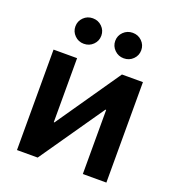

<svg xmlns="http://www.w3.org/2000/svg" viewBox="-136 -856 874 962"><g transform="rotate(20 301.5 -375.0)"><path d="M539.6 0H414.1V-341.8H410.2L173.3 0H63V-535.6H188.5V-194.3H191.9L427.7 -535.6H539.6ZM407.7 -614.7Q378.9 -614.7 358.6 -634.8Q338.4 -654.8 338.4 -682.6Q338.4 -710.9 358.6 -730.7Q378.9 -750.5 407.7 -750.5Q437 -750.5 457 -730.7Q477.1 -710.9 477.1 -682.6Q477.1 -654.3 457 -634.5Q437 -614.7 407.7 -614.7ZM194.8 -614.7Q166 -614.7 146 -634.8Q126 -654.8 126 -682.6Q126 -710.9 146 -730.7Q166 -750.5 194.8 -750.5Q224.1 -750.5 244.1 -730.7Q264.2 -710.9 264.2 -682.6Q264.2 -654.3 244.1 -634.5Q224.1 -614.7 194.8 -614.7Z"/></g></svg>

Font: Inter 20pt SemiBold
Style: Regular
Weight: 600
Version: Version 4.001;git-66647c0bb